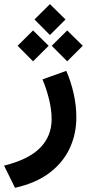

<svg xmlns="http://www.w3.org/2000/svg" viewBox="-53 -646 430 934"><path d="M114.7 -551.3 189.9 -626 265.6 -551.3 189.9 -475.6ZM198.7 -423.3 273.9 -498 349.6 -423.3 273.9 -347.7ZM32.7 -423.3 107.9 -498 183.6 -423.3 107.9 -347.7ZM269.5 -301.3Q292.5 -248.5 305.4 -190.2Q318.4 -131.8 318.4 -74.7Q318.4 5.4 286.4 74.7Q254.4 144 188.5 194.3Q122.6 244.6 20 267.6L-33.2 159.7Q85.4 130.4 141.8 73.5Q198.2 16.6 198.2 -66.9Q198.2 -110.8 185.8 -162.1Q173.3 -213.4 153.8 -259.8Z"/></svg>

Font: Vazir FD
Style: Bold-FD
Weight: 700
Designer: Saber Rastikerdar
Foundry: Saber Rastikerdar
Version: Version 30.1.0